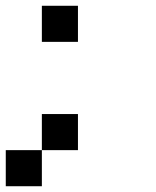

<svg xmlns="http://www.w3.org/2000/svg" viewBox="-20 -645 540 665"><path d="M0 0V-125H125V0ZM125 -125V-250H250V-125ZM125 -500V-625H250V-500Z"/></svg>

Font: Galmuri7 Regular
Style: Regular
Weight: 400
Designer: Lee Minseo (quiple)
Version: Version 2.399;hotconv 1.1.1;makeotfexe 2.6.0 DEVELOPMENT